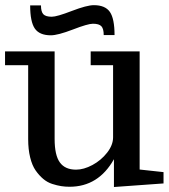

<svg xmlns="http://www.w3.org/2000/svg" viewBox="-22 -728 670 762"><path d="M0 0ZM346.7 -633.8Q326.7 -633.8 267.1 -610.8Q207.5 -587.9 179.7 -587.9Q134.8 -587.9 116.2 -614.7Q97.7 -641.6 97.7 -706.5H140.6Q140.6 -681.6 149.9 -671.6Q159.2 -661.6 183.6 -661.6Q203.6 -661.6 263.2 -684.6Q322.8 -707.5 350.6 -707.5Q395.5 -707.5 414.1 -680.7Q432.6 -653.8 432.6 -588.9H389.6Q389.6 -613.8 380.4 -623.8Q371.1 -633.8 346.7 -633.8ZM430.2 14.2V-96.2Q368.7 13.2 253.9 13.2Q236.8 13.2 220.9 10.7Q205.1 8.3 185.3 2Q165.5 -4.4 149.4 -18.1Q133.3 -31.7 119.4 -51.5Q105.5 -71.3 97.7 -103.3Q89.8 -135.3 89.8 -175.8V-469.2H-2V-523.9H194.8V-176.8Q194.8 -111.8 215.6 -83.3Q236.3 -54.7 279.8 -54.7Q310.5 -54.7 345 -73.2Q379.4 -91.8 403.1 -122.1Q426.8 -152.3 426.8 -183.1V-469.2H337.9V-523.9H532.2V-55.2L627 -44.9V0Z"/></svg>

Font: Trocchi
Style: Regular
Weight: 400
Designer: vernon adams
Version: Version 1.0; ttfautohint (v0.8) -l 6 -r 50 -G 100